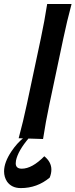

<svg xmlns="http://www.w3.org/2000/svg" viewBox="-73 -687 376 957"><path d="M141.6 5.9 20 2Q43 -83 61 -168L130.9 -497.1Q148.9 -582 162.1 -667H283.7Q260.7 -581.5 242.7 -495.6L172.9 -165.5Q154.8 -80.1 141.6 5.9ZM30.8 250.5Q-15.1 250.5 -38.1 217.8Q-52.7 195.3 -52.7 167Q-52.7 122.1 -15.6 66.9Q11.7 26.4 44.4 0H71.8Q17.1 64 6.8 112.8Q5.4 120.6 5.4 127Q5.4 153.8 35.6 153.8Q86.9 153.8 147.9 91.8Q183.1 120.6 183.1 158.2Q183.1 177.7 174.8 198.2Q112.3 250.5 30.8 250.5Z"/></svg>

Font: Balgruf
Style: Italic
Weight: 500
Italic angle: -12°
Designer: Paul James Miller
Foundry: High-Logic / Made with FontCreator
Version: Version 1.201;March 28, 2021;FontCreator 13.0.0.2683 64-bit